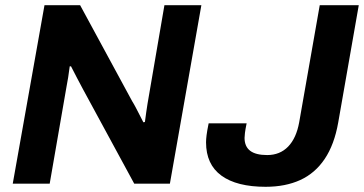

<svg xmlns="http://www.w3.org/2000/svg" viewBox="-20 -706 1399 738"><path d="M29 0 151 -686H288L488 -317Q495 -306 502.5 -291.5Q510 -277 517.5 -262.5Q525 -248 531 -236L537 -237Q539 -254 542 -274Q545 -294 547 -307L612 -686H754L633 0H496L299 -363Q290 -379 276.5 -405.5Q263 -432 253 -451H248Q246 -433 242 -408.5Q238 -384 235 -369L171 0ZM1001 12Q890 12 831 -31Q772 -74 772 -159Q772 -170 774 -186.5Q776 -203 782 -232H928Q923 -208 921.5 -195Q920 -182 920 -176Q920 -143 941.5 -126.5Q963 -110 1007 -110Q1056 -110 1087.5 -142.5Q1119 -175 1130 -236L1209 -686H1359L1280 -235Q1265 -150 1228 -95Q1191 -40 1134 -14Q1077 12 1001 12Z"/></svg>

Font: Archivo SemiBold
Style: Bold Italic
Weight: 700
Italic angle: -10°
Version: Version 2.001